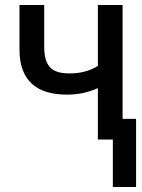

<svg xmlns="http://www.w3.org/2000/svg" viewBox="-20 -559 570 769"><path d="M372 0H432V190H525V-83H471V-539H372V-295C337 -273 298 -265 259 -265C193 -265 157 -287 157 -373V-539H58V-361C58 -233 130 -180 248 -180C293 -180 331 -188 372 -206Z"/></svg>

Font: Noto Sans Mono Condensed Medium
Style: Regular
Weight: 500
Width: 3
Designer: Monotype Design Team
Foundry: Monotype Imaging Inc.
Version: Version 2.014